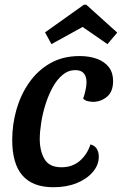

<svg xmlns="http://www.w3.org/2000/svg" viewBox="-20 -765 512 805"><path d="M204 20Q117 20 74.1 -29.3Q31.2 -78.7 31.2 -178.2Q31.2 -243 48.9 -305.3Q66.7 -367.7 102.1 -418.5Q137.5 -469.3 190.4 -499.7Q243.3 -530 313.7 -530Q354.8 -530 386.6 -518.3Q418.3 -506.7 436.2 -483.6Q454.2 -460.5 454.2 -425.2Q454.2 -380.2 428.2 -359.1Q402.3 -338 370.3 -338Q360.7 -338 348.3 -340.8Q336 -343.5 328.7 -351.7Q334.2 -366.8 338.4 -386.2Q342.7 -405.7 342.7 -420.3Q342.7 -444.7 331.2 -457.8Q319.7 -471 296 -471Q266.3 -471 242.3 -451Q218.3 -431 200.5 -398.2Q182.7 -365.5 170.6 -326.8Q158.5 -288.2 152.6 -249.9Q146.7 -211.7 146.7 -181.8Q146.7 -132.7 166.4 -98.2Q186.2 -63.7 238 -63.7Q283.5 -63.7 314.7 -90.7Q345.8 -117.7 359.3 -159.7Q377.8 -154.3 386 -140.7Q394.2 -127 394.2 -108.2Q394.2 -73.3 369.3 -44.1Q344.5 -14.8 301.9 2.6Q259.3 20 204 20ZM195.8 -580 168.8 -629.2 331.8 -745.2H341.8L471.5 -628.3L430.5 -580L326.3 -652Z"/></svg>

Font: Sansita Swashed Light
Style: Regular
Weight: 300
Designer: Pablo Cosgaya
Foundry: Omnibus-Type
Version: Version 1.003